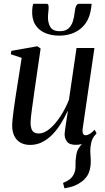

<svg xmlns="http://www.w3.org/2000/svg" viewBox="-20 -774 569 1040"><path d="M329 246 321.5 217Q344 207.5 357.8 197Q371.5 186.5 379.5 170Q390 150.5 389 122.5Q388 94.5 393 67.5Q396 40.5 411.5 21.2Q427 2 437 -12L496.5 -45Q479.5 -25 474 -0.5Q468.5 24 469 45Q469 58 470.5 73.2Q472 88.5 471.5 103Q471.5 135 460.8 162.2Q450 189.5 422.5 210Q404.5 223.5 382.8 232.2Q361 241 329 246ZM143.5 11Q112.5 11 90.8 -1.5Q69 -14 57.5 -37.5Q46 -61 46 -94.5Q46 -107.5 48.5 -132.2Q51 -157 55 -185.8Q59 -214.5 62.8 -239.2Q66.5 -264 68.5 -276.5L97.5 -460.5L38.5 -480L41.5 -498.5L182.5 -523.5L200 -511L166 -277.5Q164 -260.5 160.5 -236.5Q157 -212.5 153.5 -187.5Q150 -162.5 147.8 -141.8Q145.5 -121 145.5 -110.5Q145.5 -90 150.2 -76.5Q155 -63 165 -57Q175 -51 191 -51Q218 -51 247.8 -75.2Q277.5 -99.5 305.2 -140.8Q333 -182 353.5 -233.5L394.5 -514H491.5L428 -78.5Q425.5 -61.5 429.2 -51.5Q433 -41.5 444 -41.5Q453.5 -41.5 466.2 -48.8Q479 -56 492.5 -71.5L503 -52Q493.5 -38 476.8 -23.5Q460 -9 438 0.8Q416 10.5 390 10.5Q355.5 10.5 342.5 -7.5Q329.5 -25.5 330 -48Q330 -52 331.8 -66.2Q333.5 -80.5 336.5 -99.8Q339.5 -119 342.5 -138.5Q345.5 -158 347.5 -172H346Q329 -135 308 -101.8Q287 -68.5 261.8 -43.2Q236.5 -18 207 -3.5Q177.5 11 143.5 11ZM231.5 -753.5Q241 -753.5 242.5 -744.8Q244 -736 243 -723Q242.5 -716 241.5 -706.2Q240.5 -696.5 240 -689.5Q238 -654 251.5 -629.5Q265 -605 303.5 -605Q334 -605 350.5 -619.5Q367 -634 374.8 -658.8Q382.5 -683.5 385.5 -714Q387 -729.5 392.2 -741.5Q397.5 -753.5 408.5 -753.5H476Q476 -749 475.5 -743Q475 -737 472.5 -723.5Q461.5 -654 415.2 -617.5Q369 -581 300.5 -581Q256 -581 221.8 -596.5Q187.5 -612 169.5 -643Q151.5 -674 154.5 -721.5Q155 -729.5 156.2 -737.5Q157.5 -745.5 160 -753.5Z"/></svg>

Font: Merriweather 120pt
Style: Italic
Weight: 400
Italic angle: -7.8°
Version: Version 2.101